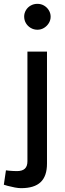

<svg xmlns="http://www.w3.org/2000/svg" viewBox="-67 -772 340 1001"><path d="M43 209Q29 209 10.5 205.5Q-8 202 -27 197L-47 191L-36 116L-19 118Q-9 119 2 119.5Q13 120 22 120Q49 120 62.5 107.5Q76 95 76 69V-503H178V81Q178 146 145 177.5Q112 209 43 209ZM128 -617Q109 -617 93 -626.5Q77 -636 68 -651.5Q59 -667 59 -686Q59 -703 68 -718.5Q77 -734 93 -743Q109 -752 128 -752Q147 -752 162.5 -743Q178 -734 187.5 -718.5Q197 -703 197 -685Q197 -667 187.5 -651.5Q178 -636 162.5 -626.5Q147 -617 128 -617Z"/></svg>

Font: REM Medium
Style: Regular
Weight: 400
Version: Version 1.005;gftools[0.9.28]